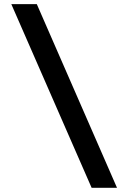

<svg xmlns="http://www.w3.org/2000/svg" viewBox="-20 -806 626 919"><path d="M418.5 92.8 34.2 -786.1H156.2L540 92.8Z"/></svg>

Font: CaskaydiaCove NFP SemiBold
Style: Regular
Weight: 600
Designer: Aaron Bell
Foundry: Saja Typeworks
Version: Version 2111.001; VTT 6.35;Nerd Fonts 3.1.1